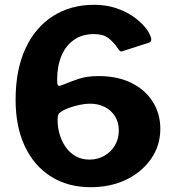

<svg xmlns="http://www.w3.org/2000/svg" viewBox="-20 -771 725 800"><path d="M372 -751Q421 -751 461 -738Q501 -725 531.5 -704.5Q562 -684 582 -660.5Q602 -637 609 -615Q611 -609 610 -602.5Q609 -596 600 -593L491 -558Q483 -555 478.5 -559.5Q474 -564 472 -568Q454 -595 432 -612Q410 -629 372 -629Q322 -629 287.5 -604.5Q253 -580 235.5 -537Q218 -494 218 -437Q218 -419 222 -415Q226 -411 240 -417Q274 -431 308 -442.5Q342 -454 391 -454Q469 -454 526.5 -426Q584 -398 616 -348Q648 -298 648 -234Q648 -164 609 -108.5Q570 -53 505 -22Q440 9 358 9Q262 9 191.5 -36Q121 -81 83 -162.5Q45 -244 45 -355Q45 -479 85.5 -567.5Q126 -656 200 -703.5Q274 -751 372 -751ZM355 -339Q335 -339 311.5 -334Q288 -329 267.5 -321.5Q247 -314 234 -305Q226 -300 223 -293.5Q220 -287 220 -271Q220 -239 229 -209.5Q238 -180 255 -156.5Q272 -133 296.5 -119.5Q321 -106 353 -106Q387 -106 415 -122Q443 -138 459 -165.5Q475 -193 475 -228Q475 -262 459 -287Q443 -312 416 -325.5Q389 -339 355 -339Z"/></svg>

Font: Libre Franklin
Style: Bold
Weight: 700
Designer: Pablo Impallari, Rodrigo Fuenzalida, Nhung Nguyen
Foundry: Impallari Type
Version: Version 3.000